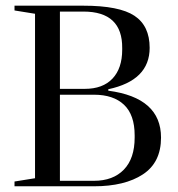

<svg xmlns="http://www.w3.org/2000/svg" viewBox="-20 -652 623 672"><path d="M543.6 -170.5Q543.6 -83.3 480.1 -41.7Q416.7 0 309 0H30.8V-16.7L102.6 -28.2V-603.8L30.8 -615.4V-632.1H271.8Q397.4 -632.1 450.6 -596.8Q503.8 -561.5 503.8 -484.6Q503.8 -370.5 359 -339.7V-334.6Q543.6 -310.3 543.6 -170.5ZM309 -320.5H189.7V-19.2H309Q375.6 -19.2 413.5 -58.3Q451.3 -97.4 451.3 -170.5V-178.2Q451.3 -250 414.1 -285.3Q376.9 -320.5 309 -320.5ZM271.8 -611.5H189.7V-341H276.9Q339.7 -341 373.7 -376.9Q407.7 -412.8 407.7 -478.2V-483.3Q409 -611.5 271.8 -611.5Z"/></svg>

Font: Suranna
Style: Regular
Weight: 400
Version: Version 1.0.5; ttfautohint (v1.2.42-39fb)